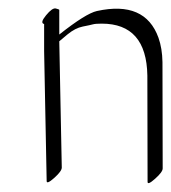

<svg xmlns="http://www.w3.org/2000/svg" viewBox="-20 -403 398 446"><path d="M82.5 -284.2V-347.2Q72.3 -349.6 86.9 -367.4Q101.6 -385.3 109.6 -383.3Q117.7 -381.3 117.7 -379.9V-322.8Q179.2 -371.6 205.1 -377.4Q316.9 -401.9 348.1 -315.4Q356.9 -290.5 357.4 -258.8L357.9 -11.7Q357.9 -3.4 340.3 12.2Q322.8 27.8 322.8 19.5L322.3 -227.5Q320.3 -348.1 216.3 -348.1Q201.7 -348.1 195.6 -346.4Q189.5 -344.7 172.1 -341.3Q154.8 -337.9 136.7 -323Q118.7 -308.1 117.7 -307.1L123.5 -13.7Q123.5 -5.4 106 10.3Q88.4 25.9 88.4 17.6Z"/></svg>

Font: ML-NILA06_NewLipi
Style: Regular
Weight: 400
Designer: CLT@C-DIT
Version: Version ML-NILA06_NewLipi 2.